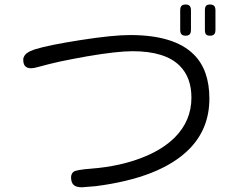

<svg xmlns="http://www.w3.org/2000/svg" viewBox="-20 -794 1040 835"><path d="M769.5 -768.6Q763.7 -762.7 763.7 -749V-664.1Q763.7 -650.4 769.5 -644.5Q775.4 -638.7 787.1 -638.7Q798.8 -638.7 804.7 -644.5Q810.5 -650.4 810.5 -664.1V-749Q810.5 -762.7 804.7 -768.6Q798.8 -774.4 787.1 -774.4Q775.4 -774.4 769.5 -768.6ZM917 -749Q917 -762.7 911.1 -768.6Q905.3 -774.4 893.6 -774.4Q881.8 -774.4 876.5 -769Q871.1 -763.7 871.1 -749V-664.1Q871.1 -649.4 876.5 -644Q881.8 -638.7 893.6 -638.7Q905.3 -638.7 911.1 -644.5Q917 -650.4 917 -664.1ZM890.6 -365.2Q890.6 -489.3 823.2 -556.6Q738.3 -641.6 545.9 -641.6Q469.7 -641.6 329.6 -619.6Q189.5 -597.7 130.9 -579.1Q91.8 -566.4 84 -546.9Q81.1 -542 81.1 -535.2Q81.1 -514.6 89.8 -505.9Q98.6 -497.1 116.2 -497.1Q126 -497.1 148.4 -503.4Q170.9 -509.8 192.9 -515.1Q214.8 -520.5 241.2 -526.4Q292 -537.1 357.4 -548.8Q488.3 -571.3 556.6 -571.3Q698.2 -571.3 761.7 -507.8Q812.5 -457 812.5 -369.1Q812.5 -268.6 739.3 -195.3Q685.5 -142.6 600.6 -109.4Q502 -70.3 376 -60.5Q311.5 -55.7 299.8 -46.9Q289.1 -38.1 289.1 -22.5Q289.1 -1 299.8 9.8Q310.5 20.5 336.9 20.5L396.5 15.6Q677.7 -20.5 801.8 -144.5Q890.6 -233.4 890.6 -365.2Z"/></svg>

Font: FakePearl
Style: ExtraLight
Weight: 300
Version: Version 1.2